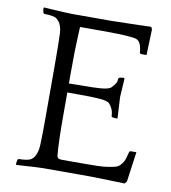

<svg xmlns="http://www.w3.org/2000/svg" viewBox="-77 -727 714 800"><g transform="rotate(10 280.5 -327.0)"><path d="M167 -653.8H331.1Q351.6 -653.8 423.6 -656Q495.6 -658.2 499 -658.2L503.9 -647.9L500 -539.1H475.1L471.2 -543Q468.3 -589.4 446 -597.7Q423.8 -606 303.2 -606H207L205.1 -566.9Q202.1 -511.2 202.1 -415V-366.2Q219.2 -366.7 249.5 -366.9Q279.8 -367.2 296.6 -367.4Q313.5 -367.7 333.7 -369.1Q354 -370.6 365.2 -374Q376.5 -377.4 380.9 -382.8Q381.3 -383.8 386.2 -388.9Q391.1 -394 392.3 -396Q393.6 -397.9 396.2 -402.3Q398.9 -406.7 399.9 -411.4Q400.9 -416 400.9 -421.9L405.8 -426.8L422.9 -429.2L426.8 -426.8Q421.9 -352.1 421.9 -348.1Q421.9 -339.4 426.8 -258.8L422.9 -256.8L404.8 -258.8L400.9 -262.2Q400.9 -292 380.9 -314Q376.5 -318.8 365.5 -321.8Q354.5 -324.7 334 -325.9Q313.5 -327.1 298.1 -327.6Q282.7 -328.1 250.2 -328.1Q217.8 -328.1 202.1 -328.1V-231Q202.1 -117.7 207 -66.9Q207 -56.6 211.7 -52.2Q216.3 -47.9 227.1 -47.9H312Q355.5 -47.9 380.9 -48.6Q406.2 -49.3 428 -53Q449.7 -56.6 459.5 -60.5Q469.2 -64.5 478 -75.4Q486.8 -86.4 490.2 -97.2Q493.7 -107.9 499 -128.9L502.9 -132.8H528.8L511.2 -5.9L502.9 3.9Q499.5 3.9 439.5 2Q379.4 0 358.9 0H157.2Q148.9 0 126 1.2Q103 2.4 76.4 4.2Q49.8 5.9 44.9 5.9L43 2L45.9 -16.1L50.8 -20Q90.3 -20 104 -29.8Q110.8 -35.6 114.5 -40.3Q118.2 -44.9 122.8 -57.4Q127.4 -69.8 128.9 -86.9Q130.9 -127 130.9 -210.9V-414.1Q130.9 -536.1 128.9 -566.9Q127.9 -583.5 123.3 -595.9Q118.7 -608.4 114.7 -613Q110.8 -617.7 104 -624Q90.3 -633.8 50.8 -633.8L45.9 -638.2L43 -655.8L44.9 -660.2Q49.3 -660.2 76.4 -658.2Q103.5 -656.2 128.9 -655Q154.3 -653.8 167 -653.8Z"/></g></svg>

Font: Quattrocento Roman
Style: Regular
Weight: 400
Designer: Pablo Impallari
Foundry: Pablo Impallari. www.impallari.com Igino Marini. www.ikern.com
Version: Version 1.000